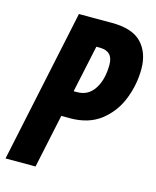

<svg xmlns="http://www.w3.org/2000/svg" viewBox="-113 -789 704 865"><g transform="rotate(15 239.5 -357.0)"><path d="M136 0 189 -250H229Q317 -250 373.5 -294.5Q430 -339 456.5 -407.5Q483 -476 483 -547Q483 -623 440 -668.5Q397 -714 301 -714H147L-4 0ZM261 -592H277Q339 -592 339 -529Q339 -460 310.5 -416Q282 -372 231 -372H214Z"/></g></svg>

Font: Noto Sans UI Condensed ExtraBold
Style: Italic
Weight: 800
Width: 3
Designer: Monotype Design Team
Foundry: Monotype Imaging Inc.
Version: 1.001